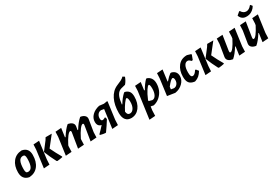

<svg xmlns="http://www.w3.org/2000/svg" viewBox="92 -1977 4994 3432"><g transform="rotate(-30 2589.0 -261.0)"><path d="M269 -474 280 -473Q408 -447 408 -308Q408 -167 342.5 -82.5Q277 2 162 10L151 9Q22 -19 22 -165Q22 -300 88.5 -383.5Q155 -467 269 -474ZM245 -378Q188 -378 162.5 -324Q137 -270 137 -163Q137 -119 147.5 -101Q158 -83 184 -83Q241 -83 266 -138Q291 -193 291 -300Q291 -343 280.5 -360.5Q270 -378 245 -378Z M459 4 507 -356 512 -460 631 -468 585 -112 579 -5ZM891 -464 724 -252Q782 -129 847 -19L845 -7Q788 6 734 10L721 1Q658 -118 608 -245L609 -253L735 -417L764 -464Z M1088 -469 1063 -288H1075Q1150 -408 1220 -468L1232 -469Q1279 -460 1307.5 -434.5Q1336 -409 1335 -372L1334 -359L1322 -288H1334Q1406 -405 1479 -468L1490 -469Q1538 -460 1566.5 -434.5Q1595 -409 1594 -372L1593 -359L1553 -113L1549 -5L1423 4L1473 -304L1474 -315Q1474 -339 1456 -339Q1432 -339 1390 -284.5Q1348 -230 1296 -125L1294 -113L1290 -5L1164 4L1214 -304L1215 -315Q1215 -339 1198 -339Q1174 -339 1133.5 -287.5Q1093 -236 1042 -135L1039 -112L1035 -5L912 4L962 -356L966 -460Z M1732 7Q1682 4 1626 -13L1622 -27Q1684 -88 1741 -152Q1662 -168 1662 -259Q1662 -335 1719.5 -393Q1777 -451 1873 -472L1967 -461L2035 -472L2044 -466L1997 -112L1992 -5L1871 4L1922 -377L1865 -387Q1824 -387 1796 -354Q1768 -321 1768 -273Q1768 -186 1857 -240L1866 -236L1876 -198Q1815 -99 1743 1Z M2267 7Q2192 7 2152.5 -41.5Q2113 -90 2113 -183Q2113 -347 2171 -464Q2229 -581 2336 -627L2429 -668Q2469 -688 2495 -716L2534 -691Q2505 -613 2462 -566L2369 -542Q2265 -511 2243 -326L2237 -289H2247Q2307 -390 2380 -456H2399Q2454 -439 2478 -403Q2502 -367 2502 -302Q2502 -166 2437 -80.5Q2372 5 2267 7ZM2365 -346Q2348 -346 2303.5 -285.5Q2259 -225 2222 -150Q2229 -76 2283 -76Q2332 -76 2362.5 -126Q2393 -176 2393 -255Q2393 -296 2385.5 -321Q2378 -346 2365 -346Z M2730 -469 2708 -307H2722Q2776 -403 2842 -471H2860Q2963 -433 2963 -308Q2963 -240 2938 -176Q2913 -112 2857.5 -60.5Q2802 -9 2727 9H2721L2666 -2L2655 75L2651 185L2528 194L2604 -356L2608 -460ZM2826 -352Q2808 -352 2767.5 -292Q2727 -232 2683 -127L2680 -103L2749 -84Q2796 -84 2823.5 -135Q2851 -186 2851 -265Q2851 -352 2826 -352Z M3011 -16 3056 -356 3061 -460 3180 -468 3150 -236H3159Q3216 -304 3270 -342H3289Q3391 -314 3391 -210Q3391 -132 3327.5 -69Q3264 -6 3172 8H3166ZM3255 -246Q3224 -246 3138 -137L3131 -85L3189 -75Q3229 -75 3256.5 -108Q3284 -141 3284 -188Q3284 -216 3275.5 -231Q3267 -246 3255 -246Z M3685 -472 3761 -449 3766 -435 3731 -342 3705 -340Q3673 -378 3643 -378Q3598 -378 3572.5 -330Q3547 -282 3547 -194Q3547 -140 3557.5 -118Q3568 -96 3593 -96Q3633 -96 3679 -169L3695 -168L3733 -121Q3700 -67 3665.5 -37.5Q3631 -8 3581 8H3564Q3494 -3 3462 -43.5Q3430 -84 3430 -170Q3430 -303 3497 -387.5Q3564 -472 3685 -472Z M3794 4 3842 -356 3847 -460 3966 -468 3920 -112 3914 -5ZM4226 -464 4059 -252Q4117 -129 4182 -19L4180 -7Q4123 6 4069 10L4056 1Q3993 -118 3943 -245L3944 -253L4070 -417L4099 -464Z M4418 -469 4371 -167 4370 -149Q4369 -125 4388 -125Q4436 -125 4537 -321L4542 -356L4546 -460L4668 -469L4619 -112L4615 -5L4492 4L4517 -173H4507Q4434 -55 4365 3H4354Q4306 -5 4277 -30Q4248 -55 4249 -92L4250 -108L4290 -352L4295 -461Z M5118 -681 5144 -646Q5121 -605 5084.5 -577Q5048 -549 5008 -540Q4968 -531 4930 -536Q4892 -541 4863 -566Q4834 -591 4823 -630L4884 -682H4898Q4936 -617 4996 -616.5Q5056 -616 5106 -681ZM4898 -469 4851 -167 4850 -149Q4849 -125 4868 -125Q4916 -125 5017 -321L5022 -356L5026 -460L5148 -469L5099 -112L5095 -5L4972 4L4997 -173H4987Q4914 -55 4845 3H4834Q4786 -5 4757 -30Q4728 -55 4729 -92L4730 -108L4770 -352L4775 -461Z"/></g></svg>

Font: Alegreya Sans
Style: Bold Italic
Weight: 700
Italic angle: -7°
Designer: Juan Pablo del Peral
Foundry: Huerta Tipografica
Version: Version 2.007